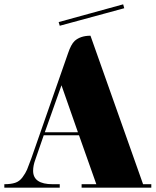

<svg xmlns="http://www.w3.org/2000/svg" viewBox="-67 -876 719 887"><path d="M632 -25V-9H310V-25H378L298 -251H135L96 -138Q86 -111 86 -87Q86 -25 176 -25H209V-9H-47V-25Q-17 -25 3 -31.5Q23 -38 37 -57Q51 -76 58 -92.5Q65 -109 78 -145L247 -629Q261 -671 278 -687Q305 -711 351 -711L594 -25ZM217 -482 140 -265H293ZM502 -856 507 -838 209 -757 204 -774Z"/></svg>

Font: Elsie Swash Caps Black
Style: Regular
Weight: 900
Designer: Alejandro Inler
Foundry: Alejandro Inler
Version: 1.003